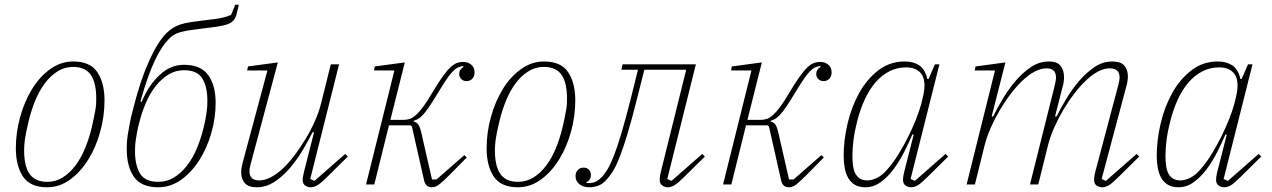

<svg xmlns="http://www.w3.org/2000/svg" viewBox="-20 -780 5379 812"><path d="M180 -11Q216 -11 246 -30Q276 -49 299.5 -80.5Q323 -112 340 -153.5Q357 -195 368 -241Q374 -266 377.5 -284Q381 -302 383.5 -316Q386 -330 386.5 -341.5Q387 -353 387 -364Q387 -394 382 -418.5Q377 -443 366 -460.5Q355 -478 336 -487.5Q317 -497 289 -497Q253 -497 223 -478Q193 -459 169.5 -427.5Q146 -396 129 -354.5Q112 -313 101 -267Q89 -217 85.5 -191.5Q82 -166 82 -144Q82 -114 87 -89.5Q92 -65 103 -47.5Q114 -30 133 -20.5Q152 -11 180 -11ZM179 12Q108 12 77.5 -33Q47 -78 47 -153Q47 -219 65 -284.5Q83 -350 115 -402.5Q147 -455 192 -487.5Q237 -520 290 -520Q361 -520 391.5 -475Q422 -430 422 -355Q422 -289 404 -223.5Q386 -158 353.5 -105.5Q321 -53 276.5 -20.5Q232 12 179 12Z M649 12Q578 12 547 -31.5Q516 -75 516 -150Q516 -160 516.5 -173.5Q517 -187 520 -207.5Q523 -228 528.5 -257Q534 -286 545 -327Q574 -441 610 -521Q646 -601 683 -639Q697 -653 711.5 -662Q726 -671 744.5 -677Q763 -683 787 -686.5Q811 -690 844 -694Q870 -697 888.5 -699.5Q907 -702 920 -705Q933 -708 942 -711Q951 -714 957 -717L975 -760H990Q983 -727 978.5 -713.5Q974 -700 965 -691Q961 -687 954.5 -683Q948 -679 934.5 -675Q921 -671 899 -667.5Q877 -664 841 -660Q808 -656 784.5 -652.5Q761 -649 744.5 -644.5Q728 -640 716 -633Q704 -626 694 -615Q679 -600 665 -579Q651 -558 636 -526.5Q621 -495 605.5 -452Q590 -409 574 -351L579 -349Q608 -419 654.5 -462.5Q701 -506 758 -506Q829 -506 860.5 -462.5Q892 -419 892 -345Q892 -282 874 -218.5Q856 -155 823.5 -103.5Q791 -52 746.5 -20Q702 12 649 12ZM650 -11Q686 -11 716 -29.5Q746 -48 770 -78.5Q794 -109 811.5 -150Q829 -191 840 -236Q846 -259 849 -276.5Q852 -294 854 -307.5Q856 -321 856.5 -332.5Q857 -344 857 -355Q857 -412 836 -447.5Q815 -483 758 -483Q722 -483 692 -464.5Q662 -446 638 -415.5Q614 -385 596.5 -344Q579 -303 568 -258Q562 -235 559 -217.5Q556 -200 554 -186.5Q552 -173 551.5 -161.5Q551 -150 551 -139Q551 -82 572 -46.5Q593 -11 650 -11Z M1066 12Q1030 12 1015 -6Q1000 -24 1000 -51Q1000 -68 1006 -91L1111 -482H1025L1029 -499L1155 -516L1040 -86Q1035 -68 1035 -56Q1035 -17 1076 -17Q1123 -17 1179 -70Q1203 -93 1227 -125Q1251 -157 1273 -193.5Q1295 -230 1312 -268.5Q1329 -307 1338 -343L1379 -508H1414L1292 -23L1310 -15L1440 -129L1451 -118L1367 -35Q1338 -6 1323 3Q1308 12 1295 12Q1281 12 1270.5 4.5Q1260 -3 1260 -20Q1260 -26 1262 -36Q1264 -46 1266 -55L1308 -220L1302 -221Q1285 -187 1261 -146.5Q1237 -106 1207 -70.5Q1177 -35 1141.5 -11.5Q1106 12 1066 12Z M1806 12Q1795 12 1786.5 6Q1778 0 1774 -15L1722 -245L1716 -250H1625L1563 0H1528L1648 -482H1562L1565 -499L1692 -516L1631 -273H1686Q1700 -273 1712.5 -277Q1725 -281 1739 -293.5Q1753 -306 1769.5 -328Q1786 -350 1807 -386Q1832 -428 1850.5 -454Q1869 -480 1883.5 -494Q1898 -508 1911 -513Q1924 -518 1940 -518Q1960 -518 1973.5 -506Q1987 -494 1987 -474Q1987 -457 1977.5 -447Q1968 -437 1953 -437Q1939 -437 1930.5 -446Q1922 -455 1922 -466Q1922 -478 1927.5 -485.5Q1933 -493 1940 -497L1939 -501Q1926 -499 1915.5 -494Q1905 -489 1892.5 -475.5Q1880 -462 1864.5 -438.5Q1849 -415 1826 -377Q1806 -344 1792 -324Q1778 -304 1767.5 -293Q1757 -282 1748 -277Q1739 -272 1729 -269V-266Q1742 -263 1749 -253.5Q1756 -244 1762 -218L1807 -21H1826L1944 -124L1954 -114L1882 -41Q1856 -15 1839.5 -1.5Q1823 12 1806 12Z M2171 -11Q2207 -11 2237 -30Q2267 -49 2290.5 -80.5Q2314 -112 2331 -153.5Q2348 -195 2359 -241Q2365 -266 2368.5 -284Q2372 -302 2374.5 -316Q2377 -330 2377.5 -341.5Q2378 -353 2378 -364Q2378 -394 2373 -418.5Q2368 -443 2357 -460.5Q2346 -478 2327 -487.5Q2308 -497 2280 -497Q2244 -497 2214 -478Q2184 -459 2160.5 -427.5Q2137 -396 2120 -354.5Q2103 -313 2092 -267Q2080 -217 2076.5 -191.5Q2073 -166 2073 -144Q2073 -114 2078 -89.5Q2083 -65 2094 -47.5Q2105 -30 2124 -20.5Q2143 -11 2171 -11ZM2170 12Q2099 12 2068.5 -33Q2038 -78 2038 -153Q2038 -219 2056 -284.5Q2074 -350 2106 -402.5Q2138 -455 2183 -487.5Q2228 -520 2281 -520Q2352 -520 2382.5 -475Q2413 -430 2413 -355Q2413 -289 2395 -223.5Q2377 -158 2344.5 -105.5Q2312 -53 2267.5 -20.5Q2223 12 2170 12Z M2473 12Q2447 12 2430.5 -1Q2414 -14 2414 -35Q2414 -50 2423 -60.5Q2432 -71 2448 -71Q2463 -71 2471 -62Q2479 -53 2479 -40Q2479 -18 2459 -9L2461 -6H2470Q2487 -6 2499 -11.5Q2511 -17 2523 -29Q2536 -42 2548.5 -62.5Q2561 -83 2575.5 -119.5Q2590 -156 2607 -213Q2624 -270 2646 -356L2678 -485H2608L2613 -508H2923L2802 -23L2820 -15L2950 -129L2961 -118L2877 -35Q2848 -6 2833 3Q2818 12 2804 12Q2792 12 2781 4.5Q2770 -3 2770 -20Q2770 -34 2775 -54L2882 -485H2705L2673 -358Q2651 -271 2633.5 -213Q2616 -155 2601 -116.5Q2586 -78 2571.5 -55Q2557 -32 2541 -16Q2526 0 2508.5 6Q2491 12 2473 12Z M3316 12Q3305 12 3296.5 6Q3288 0 3284 -15L3232 -245L3226 -250H3135L3073 0H3038L3158 -482H3072L3075 -499L3202 -516L3141 -273H3196Q3210 -273 3222.5 -277Q3235 -281 3249 -293.5Q3263 -306 3279.5 -328Q3296 -350 3317 -386Q3342 -428 3360.5 -454Q3379 -480 3393.5 -494Q3408 -508 3421 -513Q3434 -518 3450 -518Q3470 -518 3483.5 -506Q3497 -494 3497 -474Q3497 -457 3487.5 -447Q3478 -437 3463 -437Q3449 -437 3440.5 -446Q3432 -455 3432 -466Q3432 -478 3437.5 -485.5Q3443 -493 3450 -497L3449 -501Q3436 -499 3425.5 -494Q3415 -489 3402.5 -475.5Q3390 -462 3374.5 -438.5Q3359 -415 3336 -377Q3316 -344 3302 -324Q3288 -304 3277.5 -293Q3267 -282 3258 -277Q3249 -272 3239 -269V-266Q3252 -263 3259 -253.5Q3266 -244 3272 -218L3317 -21H3336L3454 -124L3464 -114L3392 -41Q3366 -15 3349.5 -1.5Q3333 12 3316 12Z M3640 12Q3613 12 3595.5 1.5Q3578 -9 3567.5 -27Q3557 -45 3552.5 -69.5Q3548 -94 3548 -121Q3548 -187 3564.5 -257.5Q3581 -328 3613.5 -386.5Q3646 -445 3694.5 -482.5Q3743 -520 3806 -520Q3842 -520 3867 -504Q3892 -488 3902 -446H3907L3934 -508H3953L3831 -23L3849 -15L3979 -129L3990 -118L3906 -35Q3877 -6 3862.5 3Q3848 12 3834 12Q3820 12 3809.5 4.5Q3799 -3 3799 -20Q3799 -33 3804 -53L3844 -210L3839 -212Q3824 -177 3804 -137.5Q3784 -98 3759.5 -65Q3735 -32 3705 -10Q3675 12 3640 12ZM3649 -17Q3667 -17 3689.5 -28Q3712 -39 3733 -64Q3757 -91 3779 -126.5Q3801 -162 3820 -200Q3839 -238 3853.5 -274.5Q3868 -311 3876 -340L3881 -361Q3899 -429 3880 -462Q3861 -495 3812 -495Q3774 -495 3741.5 -478.5Q3709 -462 3683 -432Q3657 -402 3637.5 -360Q3618 -318 3605 -267Q3594 -224 3589.5 -187Q3585 -150 3585 -121Q3585 -99 3587.5 -80Q3590 -61 3597 -47Q3604 -33 3616.5 -25Q3629 -17 3649 -17Z M4642 12Q4628 12 4617.5 4.5Q4607 -3 4607 -20Q4607 -33 4612 -53L4710 -422Q4715 -442 4715 -452Q4715 -491 4674 -491Q4626 -491 4571 -438Q4547 -415 4522.5 -383Q4498 -351 4476.5 -314.5Q4455 -278 4438 -239.5Q4421 -201 4412 -165L4371 0H4336L4441 -420Q4446 -440 4446 -452Q4446 -491 4406 -491Q4359 -491 4303 -438Q4279 -415 4254.5 -383Q4230 -351 4208.5 -314.5Q4187 -278 4170 -239.5Q4153 -201 4144 -165L4103 0H4068L4188 -482H4102L4106 -499L4232 -516L4174 -288L4180 -287Q4196 -320 4220 -360.5Q4244 -401 4274 -436.5Q4304 -472 4339.5 -496Q4375 -520 4416 -520Q4451 -520 4465.5 -501.5Q4480 -483 4480 -454Q4480 -434 4474 -413L4442 -288L4448 -287Q4464 -319 4488 -359.5Q4512 -400 4542 -435.5Q4572 -471 4607.5 -495.5Q4643 -520 4684 -520Q4720 -520 4735 -502.5Q4750 -485 4750 -457Q4750 -439 4744 -417L4639 -23L4657 -15L4787 -129L4798 -118L4714 -35Q4685 -6 4670.5 3Q4656 12 4642 12Z M4964 12Q4937 12 4919.5 1.5Q4902 -9 4891.5 -27Q4881 -45 4876.5 -69.5Q4872 -94 4872 -121Q4872 -187 4888.5 -257.5Q4905 -328 4937.5 -386.5Q4970 -445 5018.5 -482.5Q5067 -520 5130 -520Q5166 -520 5191 -504Q5216 -488 5226 -446H5231L5258 -508H5277L5155 -23L5173 -15L5303 -129L5314 -118L5230 -35Q5201 -6 5186.5 3Q5172 12 5158 12Q5144 12 5133.5 4.5Q5123 -3 5123 -20Q5123 -33 5128 -53L5168 -210L5163 -212Q5148 -177 5128 -137.5Q5108 -98 5083.5 -65Q5059 -32 5029 -10Q4999 12 4964 12ZM4973 -17Q4991 -17 5013.5 -28Q5036 -39 5057 -64Q5081 -91 5103 -126.5Q5125 -162 5144 -200Q5163 -238 5177.5 -274.5Q5192 -311 5200 -340L5205 -361Q5223 -429 5204 -462Q5185 -495 5136 -495Q5098 -495 5065.5 -478.5Q5033 -462 5007 -432Q4981 -402 4961.5 -360Q4942 -318 4929 -267Q4918 -224 4913.5 -187Q4909 -150 4909 -121Q4909 -99 4911.5 -80Q4914 -61 4921 -47Q4928 -33 4940.5 -25Q4953 -17 4973 -17Z"/></svg>

Font: IBM Plex Serif ExtLt
Style: Italic
Weight: 200
Italic angle: -14°
Designer: Mike Abbink, Paul van der Laan, Pieter van Rosmalen
Foundry: Bold Monday
Version: Version 3.001